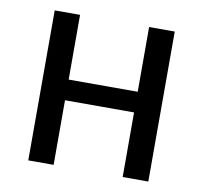

<svg xmlns="http://www.w3.org/2000/svg" viewBox="-65 -597 703 666"><g transform="rotate(10 287.0 -264.0)"><path d="M165 -528.3H75.7V0H165V-227.5H408.2V0H498.5V-528.3H408.2V-300.3H165Z"/></g></svg>

Font: Bert Sans
Style: Regular
Weight: 400
Designer: Christian Robertson (Google), Cristiano Sobral
Foundry: Google, Cristiano Sobral
Version: Version 3.101